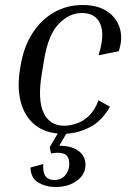

<svg xmlns="http://www.w3.org/2000/svg" viewBox="-20 -525 525 768"><path d="M322 133Q322 173 287.5 198Q253 223 203 223Q163 223 133 205Q103 187 102 145L153 131Q151 166 162.5 180.5Q174 195 198 195Q225 195 241 176Q257 157 257 131Q257 109 247 97.5Q237 86 208 86Q203 86 196 87Q189 88 184 89L179 63L211 9Q153 4 114.5 -30Q76 -64 62 -121.5Q48 -179 61 -254L65 -276Q78 -344 112 -395.5Q146 -447 197 -476Q248 -505 311 -505Q370 -505 408 -480Q446 -455 459 -413Q472 -371 455 -320L374 -304Q400 -384 381.5 -428.5Q363 -473 307 -473Q257 -473 215 -429.5Q173 -386 157 -289L147 -229Q130 -125 154.5 -73.5Q179 -22 237 -22Q260 -22 286.5 -31Q313 -40 336.5 -62.5Q360 -85 374 -124L420 -98Q387 -41 341 -17Q295 7 245 10L217 58Q267 58 294.5 79Q322 100 322 133Z"/></svg>

Font: Inria Serif
Style: Italic
Weight: 400
Italic angle: -10°
Designer: Black Foundry Team
Foundry: Black Foundry
Version: Version 1.000; ttfautohint (v1.8.3)